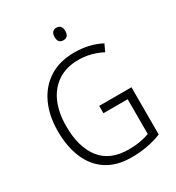

<svg xmlns="http://www.w3.org/2000/svg" viewBox="-214 -1134 1082 1180"><g transform="rotate(-30 327.0 -544.0)"><path d="M356 -457H585V-122Q489 -83 372 -83Q268 -83 198.5 -128Q129 -173 93.5 -255.5Q58 -338 58 -449Q58 -558 96.5 -641Q135 -724 208 -771Q281 -818 387 -818Q492 -818 576 -774L553 -724Q473 -766 385 -766Q300 -766 240 -726.5Q180 -687 149 -616Q118 -545 118 -449Q118 -301 183.5 -217.5Q249 -134 381 -134Q425 -134 461.5 -140.5Q498 -147 528 -158V-405H356ZM368 -1005Q387 -1005 396.5 -993Q406 -981 406 -961Q406 -916 368 -916Q330 -916 330 -961Q330 -981 339.5 -993Q349 -1005 368 -1005Z"/></g></svg>

Font: Noto Sans Telugu UI SemiCondensed Light
Style: Regular
Weight: 300
Width: 4
Designer: Jelle Bosma - Monotype Design Team
Foundry: Monotype Imaging Inc.
Version: Version 2.005; ttfautohint (v1.8.4.7-5d5b)